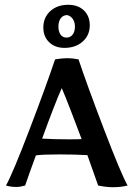

<svg xmlns="http://www.w3.org/2000/svg" viewBox="-20 -777 558 802"><path d="M390 -2Q375 -46 345 -129Q293 -132 228 -132Q158 -132 130 -128Q102 -52 85 -2Q64 4 48 4Q26 4 5 -2Q33 -52 104 -238Q175 -424 210 -529Q240 -534 261 -534Q283 -534 308 -529Q343 -424 414 -238Q485 -52 513 -2Q485 5 452 5Q424 5 390 -2ZM321 -196Q268 -338 238 -409Q209 -344 156 -198Q206 -195 266 -195Q305 -195 321 -196ZM161 -662Q161 -704 190 -730.5Q219 -757 265 -757Q306 -757 330.5 -733.5Q355 -710 355 -671Q355 -630 325.5 -603.5Q296 -577 249 -577Q210 -577 185.5 -600.5Q161 -624 161 -662ZM293 -666Q293 -684 284.5 -697Q276 -710 261 -714Q244 -714 234 -701Q224 -688 224 -666Q224 -645 233 -632.5Q242 -620 258 -620Q274 -620 283.5 -632.5Q293 -645 293 -666Z"/></svg>

Font: Mirza Medium
Style: Regular
Weight: 500
Designer: Arabic design by Kourosh Beigpour, Latin design by Eduardo Tunni, engineering by Lasse Fister
Version: Version 1.0010g